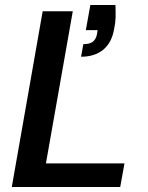

<svg xmlns="http://www.w3.org/2000/svg" viewBox="-20 -745 590 765"><path d="M27 0 150 -700H270L163 -94H476L459 0ZM303 -519 312 -569Q337 -569 349.5 -578.5Q362 -588 366 -607L369 -625H322L340 -725H440Q441 -697 440.5 -675.5Q440 -654 435 -631Q426 -576 392 -547.5Q358 -519 303 -519Z"/></svg>

Font: DM Sans 16pt SemiBold
Style: Italic
Weight: 600
Italic angle: -10°
Version: Version 4.004;gftools[0.9.30]